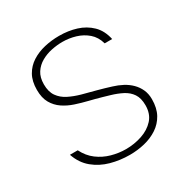

<svg xmlns="http://www.w3.org/2000/svg" viewBox="-165 -855 973 1002"><g transform="rotate(-30 321.5 -353.5)"><path d="M335 8Q276 8 221.5 -7Q167 -22 125 -56.5Q83 -91 63 -149H110Q132 -105 167.5 -78.5Q203 -52 246 -40Q289 -28 332 -28Q382 -28 428.5 -43.5Q475 -59 504.5 -91.5Q534 -124 534 -176Q534 -219 516.5 -245Q499 -271 469 -286.5Q439 -302 401 -313Q381 -319 361.5 -324.5Q342 -330 323.5 -335Q305 -340 288 -344Q251 -353 214.5 -365Q178 -377 148.5 -397Q119 -417 101 -448.5Q83 -480 83 -528Q83 -580 103 -615.5Q123 -651 157.5 -673Q192 -695 235 -705Q278 -715 324 -715Q379 -715 427 -700Q475 -685 509.5 -651.5Q544 -618 556 -562H511Q499 -605 469.5 -630.5Q440 -656 401.5 -667.5Q363 -679 323 -679Q291 -679 257 -672Q223 -665 194 -648.5Q165 -632 147 -604.5Q129 -577 129 -535Q129 -490 148.5 -462.5Q168 -435 200 -419Q232 -403 271 -392Q313 -381 354 -370Q395 -359 433 -347Q463 -338 489.5 -324Q516 -310 536 -290Q556 -270 567.5 -244.5Q579 -219 579 -187Q579 -133 558.5 -96Q538 -59 503 -36Q468 -13 424.5 -2.5Q381 8 335 8Z"/></g></svg>

Font: Onest Thin
Style: Regular
Weight: 250
Designer: Dmitri Voloshin, Andrey Kudryavtsev
Foundry: Dmitri Voloshin, Andrey Kudryavtsev
Version: Version 1.000;gftools[0.9.33]